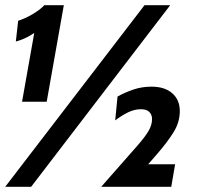

<svg xmlns="http://www.w3.org/2000/svg" viewBox="-40 -720 763 740"><path d="M-20 0 517 -700H616L80 0ZM350 0 489 -158Q518 -191 532 -214.5Q546 -238 546 -261Q546 -278 535.5 -288.5Q525 -299 503 -299Q478 -299 453.5 -287Q429 -275 404 -256L413 -348Q442 -364 474.5 -375Q507 -386 544 -386Q595 -386 624 -360.5Q653 -335 653 -292Q653 -249 629 -210.5Q605 -172 566 -127L465 -11L457 -87H635L620 0ZM45 -328 92 -593Q73 -580 55 -572Q37 -564 21 -560L30 -640Q56 -648 85 -665Q114 -682 131 -700H206L140 -328Z"/></svg>

Font: Cabin VF Beta
Style: Italic
Weight: 400
Italic angle: -7°
Designer: Pablo Impallari
Foundry: Pablo Impallari. http://www.impallari.com Igino Marini. http://www.ikern.com
Version: Version 2.300